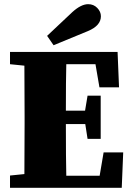

<svg xmlns="http://www.w3.org/2000/svg" viewBox="-20 -901 631 921"><path d="M402 -752 237 -684 206 -729 327 -843Q369 -881 403 -881Q429 -881 446.5 -863Q464 -845 464 -823Q464 -778 402 -752ZM477 -170H571L564 0H28V-59L97 -66Q98 -146 98 -310V-342Q98 -505 97 -586L28 -593V-652H544L551 -482H457L438 -593H298Q296 -520 296 -370H388L400 -442H463V-235H400L389 -306H296Q296 -140 298 -58H458Z"/></svg>

Font: TypoPRO Source Serif Pro
Style: Regular
Weight: 900
Designer: Frank Grießhammer
Foundry: Adobe Systems Incorporated
Version: Version 1.017;PS 1.0;hotconv 1.0.79;makeotf.lib2.5.61930